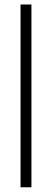

<svg xmlns="http://www.w3.org/2000/svg" viewBox="-20 -649 157 835"><path d="M69.3 165.5H116.7V-629.4H69.3Z"/></svg>

Font: Meera New
Style: Regular
Weight: 400
Designer: Hussain K H
Foundry: RIT
Version: 1.4.1